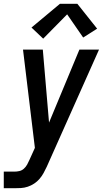

<svg xmlns="http://www.w3.org/2000/svg" viewBox="-44 -783 564 1018"><path d="M-24 215V127H32Q45 127 58.5 124Q72 121 82.5 111.5Q93 102 100 89.5Q107 77 112 65L141 1L78 -520H183L216 -133L377 -520H481L204 101Q196 118 187 134.5Q178 151 165.5 165.5Q153 180 137 190.5Q121 201 103 207Q85 213 67 214Q49 215 32 215ZM185 -578 123 -637 274 -763H366L471 -631L397 -584L312 -707Z"/></svg>

Font: Iosevka SS04 Semibold Oblique
Style: Regular
Weight: 600
Italic angle: -9°
Monospace: yes
Designer: Belleve Invis
Foundry: Belleve Invis
Version: Version 19.0.0; ttfautohint (v1.8.4)